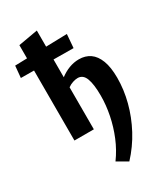

<svg xmlns="http://www.w3.org/2000/svg" viewBox="-271 -825 1055 1217"><g transform="rotate(-30 256.5 -217.0)"><path d="M302 289 226 245Q269 186 297 118Q325 50 339.5 -22Q354 -94 354 -163Q354 -246 337.5 -289.5Q321 -333 282 -333Q266 -333 246 -326.5Q226 -320 209 -307.5Q192 -295 182 -278L144 -319Q175 -355 207.5 -380Q240 -405 275.5 -418.5Q311 -432 348 -432Q395 -432 429 -408.5Q463 -385 482 -335.5Q501 -286 501 -209Q501 -122 478 -34Q455 54 411 136.5Q367 219 302 289ZM67 0V-698L209 -723V0ZM355 -510 -29 -513 -21 -599 363 -609Z"/></g></svg>

Font: Ysabeau ExtraBold
Style: Regular
Weight: 800
Designer: Christian Thalmann (Catharsis Fonts)
Version: Version 2.002